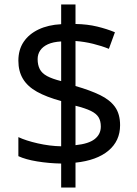

<svg xmlns="http://www.w3.org/2000/svg" viewBox="-20 -779 612 857"><path d="M253 -49Q198 -50 146 -58.5Q94 -67 62 -82V-167Q96 -151 149 -139Q202 -127 253 -126V-328Q187 -346 145 -369.5Q103 -393 82.5 -427Q62 -461 62 -508Q62 -557 85.5 -592Q109 -627 152 -647.5Q195 -668 253 -671V-759H317V-672Q370 -671 413.5 -660.5Q457 -650 493 -635L466 -561Q434 -574 395.5 -583.5Q357 -593 317 -596V-395Q383 -376 427 -354.5Q471 -333 493.5 -301.5Q516 -270 516 -220Q516 -150 464 -106.5Q412 -63 317 -53V58H253ZM317 -131Q376 -137 403 -158.5Q430 -180 430 -214Q430 -239 420 -255.5Q410 -272 385.5 -284Q361 -296 317 -307ZM253 -594Q217 -592 194 -581.5Q171 -571 159.5 -554Q148 -537 148 -515Q148 -489 157.5 -470.5Q167 -452 190 -439.5Q213 -427 253 -417Z"/></svg>

Font: ltelugu15
Style: Book
Weight: 400
Designer: Jelle Bosma - Monotype Design Team
Foundry: Monotype Imaging Inc.
Version: Version 2.003